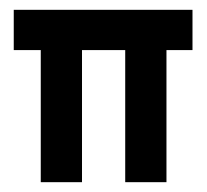

<svg xmlns="http://www.w3.org/2000/svg" viewBox="-20 -371 422 391"><path d="M8 -351H372V-269H319V0H235V-269H147V0H63V-269H8Z"/></svg>

Font: Synthetic
Style: Regular
Weight: 400
Designer: Santiago Orozco
Foundry: Typemade
Version: Version 2.000; ttfautohint (v1.8.4.7-5d5b)